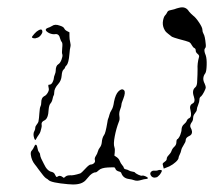

<svg xmlns="http://www.w3.org/2000/svg" viewBox="-20 -491 587 517"><path d="M404 -32Q411 -35 416 -32Q416 -31 415.5 -29.5Q415 -28 413.5 -25.5Q412 -23 410.5 -21Q409 -19 406.5 -17Q404 -15 403 -14Q391 -10 386 -19Q383 -24 386.5 -28Q390 -32 395.5 -31.5Q401 -31 404 -32ZM299 -245Q308 -254 314 -248Q319 -243 312 -225Q307 -213 307 -209Q307 -205 303.5 -196Q300 -187 301.5 -178Q303 -169 300 -163Q293 -145 289 -124Q285 -103 288 -95Q290 -89 289 -81L288 -72L294 -68Q300 -64 302.5 -57.5Q305 -51 309 -46.5Q313 -42 313.5 -39Q314 -36 319 -35Q324 -34 327 -32Q330 -30 336 -29Q342 -28 343 -27Q345 -24 352.5 -20.5Q360 -17 363 -18Q364 -19 368.5 -17.5Q373 -16 376 -14Q379 -12 378 -11Q377 -9 373 -9Q369 -9 359 -6Q349 -3 342 -5.5Q335 -8 327 -9Q312 -11 307 -24Q306 -28 301 -29Q293 -31 291 -36Q290 -39 288.5 -40Q287 -41 270 -40Q253 -39 246.5 -33Q240 -27 238 -27Q228 -27 217 -13Q214 -9 210.5 -5.5Q207 -2 205 -1Q192 8 163 5Q118 1 111 -6Q108 -9 104 -11Q99 -14 83 -36Q79 -42 74 -48Q65 -59 63 -74Q62 -82 65.5 -85.5Q69 -89 72 -96Q75 -103 77.5 -101Q80 -99 81 -92Q82 -85 85 -81.5Q88 -78 88 -74.5Q88 -71 91 -64Q94 -58 98 -50Q107 -30 120 -28Q126 -26 128 -21Q131 -15 132 -14.5Q133 -14 136 -16Q140 -19 146 -16L152 -12L157 -16Q161 -19 169 -19Q177 -18 196 -24Q200 -26 210 -37Q220 -48 224.5 -48Q229 -48 233 -51.5Q237 -55 235.5 -60Q234 -65 238 -71Q242 -77 243.5 -83Q245 -89 249 -94Q253 -99 254 -107Q255 -120 260 -127Q264 -131 269 -161Q270 -169 271.5 -172Q273 -175 274.5 -181.5Q276 -188 280.5 -195Q285 -202 287 -217Q291 -237 299 -245ZM83 -409Q93 -415 94 -407Q95 -403 90 -396.5Q85 -390 79 -389Q75 -387 70.5 -388Q66 -389 66 -391Q66 -392 68 -394.5Q70 -397 72.5 -400Q75 -403 78 -405.5Q81 -408 83 -409ZM120 -421Q128 -427 141 -422Q151 -419 153 -414.5Q155 -410 161 -407L167 -404V-394Q167 -385 169 -377.5Q171 -370 169.5 -364.5Q168 -359 167 -346Q165 -321 159 -315Q155 -311 155 -309Q155 -307 151 -303.5Q147 -300 146 -287Q145 -274 137 -265Q126 -253 126 -242Q126 -236 124.5 -234Q123 -232 121.5 -224.5Q120 -217 116 -212.5Q112 -208 111 -196Q110 -172 100 -167Q91 -163 92 -156Q93 -152 91.5 -146.5Q90 -141 89 -137Q88 -133 84 -127.5Q80 -122 78 -118Q75 -110 72 -119Q68 -131 73 -139Q75 -143 75 -147Q75 -151 79.5 -156.5Q84 -162 84 -167Q85 -171 86 -186Q87 -201 89 -204.5Q91 -208 91 -214Q91 -228 99 -232Q104 -234 108 -240.5Q112 -247 111.5 -251.5Q111 -256 110 -260Q110 -263 112 -263H114Q119 -264 122 -270.5Q125 -277 125 -280.5Q125 -284 127.5 -290Q130 -296 130 -300Q130 -314 137 -318Q142 -321 145.5 -330Q149 -339 148 -344Q146 -348 147.5 -361.5Q149 -375 146.5 -377.5Q144 -380 142 -387Q139 -401 128 -399Q121 -398 112 -402Q96 -411 109 -416Q113 -417 120 -421ZM462 -470Q480 -475 489 -460Q494 -454 500 -449Q507 -444 516 -430.5Q525 -417 525 -411Q525 -405 528 -400Q532 -394 534 -372Q535 -363 532 -361Q528 -356 534 -342Q537 -333 536.5 -316Q536 -299 533 -294Q523 -281 531 -266Q534 -259 534 -256Q534 -252 529.5 -243.5Q525 -235 522 -232Q517 -229 517 -223Q517 -217 513.5 -208.5Q510 -200 510 -196Q510 -192 505 -186Q500 -180 500 -173Q500 -166 495 -160Q490 -152 494 -146Q496 -143 497 -137Q498 -128 488 -124Q480 -120 480 -113Q480 -109 474.5 -100.5Q469 -92 468 -86.5Q467 -81 464 -75Q461 -69 461 -67Q461 -62 453.5 -55Q446 -48 436 -43Q422 -37 421 -37Q421 -37 419.5 -42.5Q418 -48 418 -49Q418 -52 423.5 -55.5Q429 -59 429 -63.5Q429 -68 434.5 -73.5Q440 -79 442 -85Q444 -91 449.5 -96Q455 -101 455 -108.5Q455 -116 459 -117Q460 -118 462 -121Q464 -124 465.5 -128Q467 -132 468 -136Q469 -140 469 -144Q470 -152 475.5 -156.5Q481 -161 483 -166Q485 -171 490 -173Q497 -177 493 -194Q489 -207 498 -212Q507 -216 502 -231Q496 -248 506 -256Q511 -260 511 -274Q512 -291 512 -305Q511 -320 516 -338Q517 -342 512 -346Q507 -350 507 -355Q507 -360 503.5 -361.5Q500 -363 496 -370Q493 -376 488.5 -378Q484 -380 461 -386Q447 -390 443 -392Q430 -402 427 -405Q424 -408 421 -415Q417 -425 419 -435.5Q421 -446 424.5 -449.5Q428 -453 430 -457.5Q432 -462 436.5 -463Q441 -464 449 -466Q457 -469 462 -470Z"/></svg>

Font: TT2020 Style D
Style: Italic
Weight: 400
Italic angle: -15°
Version: Version 0.2.000